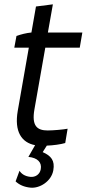

<svg xmlns="http://www.w3.org/2000/svg" viewBox="-20 -670 400 886"><path d="M56 -504 46 -450H113L62 -159C45 -62 80 -12 142 0L111 54C154 58 174 80 168 111C164 134 144 149 119 146C93 143 78 131 70 118L52 167C69 183 91 193 121 196C163 200 217 167 226 116C234 71 216 49 177 32L196 2C226 1 261 -4 281 -10L292 -76C271 -72 225 -68 200 -68C152 -68 125 -88 139 -166L189 -450H348L360 -520H201L224 -650L146 -640L125 -520C102 -518 75 -511 56 -504Z"/></svg>

Font: Fixel Text 20240404
Style: Italic
Weight: 400
Width: 4
Italic angle: -10°
Designer: AlfaBravo + MacPaw
Foundry: Kyrylo Tkachov, Marchela Mozhyna, Serhii Makarenko, Maria Weinstein, Zakhar Kryvoshyya
Version: Version 1.211;Glyphs 3.2 (3225)